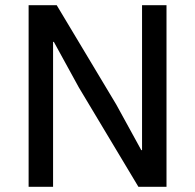

<svg xmlns="http://www.w3.org/2000/svg" viewBox="-20 -718 750 738"><path d="M283 -382 187 -557H184V0H90V-698H198L427 -316L523 -141H526V-698H620V0H512Z"/></svg>

Font: IBM Plex Sans Devanagari Text
Style: Regular
Weight: 450
Designer: Mike Abbink, Paul van der Laan, Pieter van Rosmalen, Erin McLaughlin
Foundry: Bold Monday
Version: Version 1.1